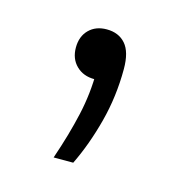

<svg xmlns="http://www.w3.org/2000/svg" viewBox="-52 -130 309 331"><g transform="rotate(15 103.0 35.5)"><path d="M70 154Q85.5 109 94.2 70Q103 31 103 -9L111.5 5.5H103Q83 5.5 70.5 -6.8Q58 -19 58 -39Q58 -59 70 -71Q82 -83 101.5 -83Q123 -83 135.2 -69Q147.5 -55 147.5 -24.5Q147.5 24.5 135.5 70.2Q123.5 116 105 154Z"/></g></svg>

Font: Encode Sans SemiCondensed Light
Style: Regular
Weight: 300
Width: 4
Designer: Multiple Designers
Foundry: Impallari Type
Version: Version 3.002